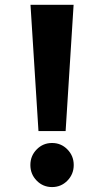

<svg xmlns="http://www.w3.org/2000/svg" viewBox="-20 -757 427 787"><path d="M256.3 -16.6Q230.5 9.8 193.4 9.8Q156.2 9.8 130.4 -16.6Q104.5 -43 104.5 -80.6Q104.5 -118.2 130.4 -144.5Q156.2 -170.9 193.4 -170.9Q230.5 -170.9 256.3 -144.5Q282.2 -118.2 282.2 -80.6Q282.2 -43 256.3 -16.6ZM105 -737.3H281.7L249 -219.7H137.7Z"/></svg>

Font: Klaudia
Style: Bold
Weight: 700
Designer: Wojciech Kalinowski "wmk69" (wmk69@o2.pl)
Foundry: Wojciech Kalinowski "wmk69" (wmk69@o2.pl)
Version: Version 3.1.0; 2021-05-10